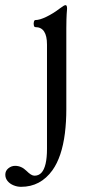

<svg xmlns="http://www.w3.org/2000/svg" viewBox="-81 -451 353 742"><path d="M-60.5 224.1Q-60.5 209 -48.8 199.5Q-37.1 189.9 -22.5 189.9Q1.5 189.9 21 209Q30.8 218.8 38.3 223.4Q45.9 228 52.2 228Q68.4 228 79.1 216.6Q89.8 205.1 95.2 181.9Q100.6 158.7 100.6 124V-278.8Q100.6 -346.2 55.7 -346.2Q51.3 -346.2 49.8 -353Q48.3 -359.9 50 -366.7Q51.8 -373.5 55.7 -373.5Q72.3 -373.5 98.1 -386Q124 -398.4 150.9 -418.9Q159.2 -425.3 164.3 -428.2Q169.4 -431.2 172.4 -431.2Q175.3 -431.2 176.8 -427.7Q178.2 -424.3 178.2 -417.5Q176.3 -395.5 175.8 -376.2Q175.3 -356.9 175.3 -342.3V-28.8Q175.3 19.5 169.9 63.5Q158.2 155.8 121.6 207Q98.6 238.8 68.4 254.9Q38.1 271 0.5 271Q-14.6 271 -28.8 265.1Q-43 259.3 -51.8 248.5Q-60.5 237.8 -60.5 224.1Z"/></svg>

Font: Junicode Two Beta VF
Style: Regular
Weight: 400
Designer: Peter S. Baker
Foundry: Briery Creek Software
Version: Version 1.031 beta; ttfautohint (v1.8.1.43-b0c9)